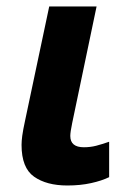

<svg xmlns="http://www.w3.org/2000/svg" viewBox="-20 -566 407 596"><path d="M189 9.8Q124.5 9.8 85.7 -17.6Q46.9 -44.9 46.9 -116.2Q46.9 -127.9 49.1 -144.8Q51.3 -161.6 58.1 -192.9L132.8 -545.9H279.8L204.1 -184.1Q198.2 -155.8 198.2 -144Q198.2 -108.9 240.2 -108.9Q260.3 -108.9 278.3 -113.5Q296.4 -118.2 318.8 -126V-16.1Q295.9 -4.9 262.7 2.4Q229.5 9.8 189 9.8Z"/></svg>

Font: Open Sans
Style: Bold Italic
Weight: 700
Italic angle: -12°
Designer: Monotype Design Team
Foundry: Monotype Imaging Inc.
Version: Version 3.003; ttfautohint (v1.8.4)